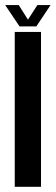

<svg xmlns="http://www.w3.org/2000/svg" viewBox="-36 -722 216 742"><path d="M21 0H122.5V-598.5H21ZM39.5 -620H104.5L159.5 -702.5H108.5L72 -646L36.5 -702.5H-16Z"/></svg>

Font: Anybody ExtraCondensed Medium
Style: Regular
Weight: 500
Width: 2
Version: Version 1.113;gftools[0.9.25]